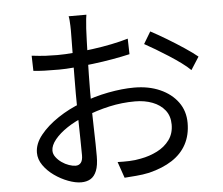

<svg xmlns="http://www.w3.org/2000/svg" viewBox="-56 -863 1112 958"><g transform="rotate(-5 500.0 -383.5)"><path d="M411 -799Q409 -790 408 -778.5Q407 -767 406 -754Q405 -741 404 -730Q403 -707 401.5 -670Q400 -633 399 -588.5Q398 -544 397 -498.5Q396 -453 396 -414Q396 -375 396.5 -328.5Q397 -282 398.5 -236.5Q400 -191 400.5 -152.5Q401 -114 401 -91Q401 -45 390 -18Q379 9 359.5 20.5Q340 32 313 32Q284 32 248 18.5Q212 5 179.5 -18Q147 -41 126 -71Q105 -101 105 -134Q105 -179 139.5 -222Q174 -265 229.5 -302Q285 -339 347 -362Q415 -389 486 -402.5Q557 -416 616 -416Q689 -416 745.5 -391Q802 -366 834.5 -321.5Q867 -277 867 -217Q867 -157 842.5 -111Q818 -65 770.5 -34Q723 -3 654 14Q621 21 588.5 23.5Q556 26 530 28L502 -53Q530 -52 560.5 -53Q591 -54 619 -60Q663 -68 701.5 -87.5Q740 -107 763.5 -139Q787 -171 787 -216Q787 -259 764 -288Q741 -317 702 -332Q663 -347 615 -347Q549 -347 486 -333Q423 -319 358 -293Q310 -275 270 -248.5Q230 -222 206.5 -193Q183 -164 183 -138Q183 -121 194.5 -105.5Q206 -90 223 -78Q240 -66 259 -59.5Q278 -53 292 -53Q309 -53 318.5 -65Q328 -77 328 -102Q328 -131 327 -182.5Q326 -234 325 -294.5Q324 -355 324 -410Q324 -453 324.5 -502Q325 -551 325.5 -597Q326 -643 326.5 -678Q327 -713 327 -728Q327 -738 326.5 -751.5Q326 -765 325 -778Q324 -791 322 -799ZM721 -688Q757 -669 801 -642.5Q845 -616 885.5 -589Q926 -562 950 -542L909 -478Q891 -496 863 -516.5Q835 -537 803 -557.5Q771 -578 740 -596.5Q709 -615 685 -628ZM121 -619Q162 -614 191.5 -612.5Q221 -611 249 -611Q286 -611 332 -615Q378 -619 427 -625.5Q476 -632 522.5 -641.5Q569 -651 606 -662L608 -584Q569 -575 521 -566.5Q473 -558 423.5 -552Q374 -546 329 -542Q284 -538 251 -538Q208 -538 178.5 -539Q149 -540 123 -543Z"/></g></svg>

Font: Noto Sans TC
Style: Regular
Weight: 400
Designer: Ryoko NISHIZUKA  (kana, bopomofo & ideographs); Paul D. Hunt (Latin, Greek & Cyrillic); Sandoll Communications , Soo-you
Foundry: Adobe
Version: Version 2.004-H2;hotconv 1.0.118;makeotfexe 2.5.65603